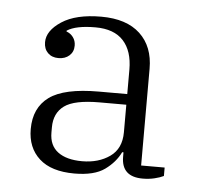

<svg xmlns="http://www.w3.org/2000/svg" viewBox="-36 -742 453 431"><g transform="rotate(5 190.0 -526.0)"><path d="M146 -348Q94 -348 67 -372.5Q40 -397 40 -439Q40 -487 73.5 -511.5Q107 -536 185 -536H249V-591Q249 -633 228 -656Q207 -679 165 -679Q121 -679 101 -666V-664Q110 -661 116 -653Q122 -645 122 -634Q122 -620 112.5 -611.5Q103 -603 88 -603Q73 -603 64 -612Q55 -621 55 -636Q55 -662 87 -683Q119 -704 176 -704Q233 -704 263.5 -675.5Q294 -647 294 -597V-379H347V-360Q339 -356 326.5 -353Q314 -350 300 -350Q252 -350 252 -395V-405H249Q238 -382 214.5 -365Q191 -348 146 -348ZM161 -377Q198 -377 223.5 -395Q249 -413 249 -450V-512H189Q132 -512 109.5 -495.5Q87 -479 87 -447V-435Q87 -406 106.5 -391.5Q126 -377 161 -377Z"/></g></svg>

Font: IBM Plex Serif Light
Style: Regular
Weight: 300
Designer: Mike Abbink, Paul van der Laan, Pieter van Rosmalen
Foundry: Bold Monday
Version: Version 3.001